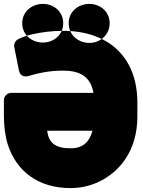

<svg xmlns="http://www.w3.org/2000/svg" viewBox="-20 -916 734 984"><path d="M303 -758C272 -758 245 -756 219 -753C167 -746 116 -737 73 -715C59 -708 50 -691 53 -675L77 -555C83 -525 108 -521 124 -526C178 -542 234 -554 303 -554C400 -554 445 -516 459 -440H37C21 -440 0 -426 0 -403V-324C0 -270 6 -221 20 -175C63 -42 172 48 342 48C390 48 435 38 477 20C598 -33 684 -150 684 -318V-390C684 -627 532 -758 303 -758ZM222 -246H454C438 -189 406 -156 342 -156C263 -156 229 -184 222 -246ZM200 -698C146 -698 94 -734 94 -797C94 -859 146 -896 200 -896C255 -896 304 -857 304 -797C304 -736 254 -698 200 -698ZM438 -696C382 -696 332 -736 332 -797C332 -859 384 -896 438 -896C493 -896 542 -857 542 -797C542 -737 493 -696 438 -696Z"/></svg>

Font: Asimov Print
Style: E
Weight: 500
Designer: Google
Version: Version 2.000980; 2014